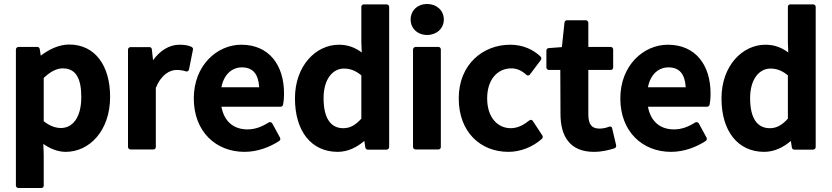

<svg xmlns="http://www.w3.org/2000/svg" viewBox="-20 -740 4184 966"><path d="M198 -16C233 9 272 24 311 24C428 24 534 -80 534 -253C534 -409 459 -516 328 -516C276 -516 226 -491 185 -460L180 -493C179 -499 174 -504 168 -504H73C68 -504 60 -499 60 -491V194C60 199 65 206 73 206H188C193 206 200 202 200 194V40ZM200 -130V-348C235 -381 266 -396 296 -396C360 -396 389 -348 389 -252C389 -144 342 -96 287 -96C262 -96 233 -104 200 -130Z M624 0C624 5 629 12 637 12H752C757 12 764 8 764 0V-298C792 -366 835 -388 868 -388C888 -388 898 -386 915 -381C925 -378 930 -386 931 -391L951 -491C952 -496 949 -501 944 -504C927 -512 909 -515 883 -515C833 -515 786 -487 750 -437L744 -492C743 -498 739 -503 732 -503H637C632 -503 624 -499 624 -491Z M955 -245C955 -77 1067 24 1210 24C1275 24 1336 1 1385 -31C1390 -34 1392 -41 1389 -47L1350 -119C1346 -126 1337 -127 1332 -124C1297 -102 1264 -89 1225 -89C1156 -89 1108 -128 1094 -203H1392C1397 -203 1403 -207 1404 -213C1407 -227 1409 -247 1409 -270C1409 -411 1335 -515 1194 -515C1072 -515 955 -411 955 -245ZM1094 -301C1107 -368 1149 -401 1197 -401C1252 -401 1280 -368 1284 -301Z M1464 -245C1464 -79 1547 24 1679 24C1730 24 1776 1 1813 -31L1818 2C1819 8 1824 13 1830 13H1925C1930 13 1938 8 1938 0V-706C1938 -711 1933 -718 1925 -718H1810C1805 -718 1798 -714 1798 -706V-528V-527L1800 -476C1769 -499 1733 -515 1685 -515C1570 -515 1464 -410 1464 -245ZM1608 -246C1608 -346 1657 -395 1710 -395C1739 -395 1766 -387 1798 -361V-143C1767 -109 1740 -95 1707 -95C1646 -95 1608 -142 1608 -246Z M2129 -564C2176 -564 2213 -596 2213 -642C2213 -688 2176 -720 2129 -720C2082 -720 2046 -688 2046 -642C2046 -596 2082 -564 2129 -564ZM2058 0C2058 5 2063 12 2071 12H2186C2191 12 2198 8 2198 0V-491C2198 -496 2194 -504 2186 -504H2071C2066 -504 2058 -499 2058 -491Z M2288 -245C2288 -76 2397 24 2538 24C2597 24 2659 1 2707 -42C2711 -46 2712 -53 2709 -58L2661 -131C2655 -140 2647 -137 2643 -134C2617 -113 2586 -95 2550 -95C2482 -95 2431 -151 2431 -245C2431 -339 2482 -396 2553 -396C2580 -396 2603 -386 2628 -364C2635 -357 2643 -361 2646 -365L2701 -438C2704 -442 2705 -450 2700 -455C2665 -489 2613 -515 2547 -515C2410 -515 2288 -416 2288 -245Z M2800 -166C2800 -56 2846 24 2968 24C3009 24 3044 15 3072 6C3078 4 3081 -3 3080 -9L3060 -94C3057 -107 3046 -103 3043 -102C3031 -97 3012 -93 2997 -93C2958 -93 2940 -112 2940 -166V-388H3053C3058 -388 3065 -392 3065 -400V-491C3065 -496 3061 -504 3053 -504H2940V-625C2940 -630 2936 -638 2928 -638H2832C2826 -638 2821 -633 2820 -626L2807 -503L2741 -498C2735 -498 2729 -493 2729 -486V-400C2729 -395 2734 -388 2742 -388H2799Z M3101 -245C3101 -77 3213 24 3356 24C3421 24 3482 1 3531 -31C3536 -34 3538 -41 3535 -47L3496 -119C3492 -126 3483 -127 3478 -124C3443 -102 3410 -89 3371 -89C3302 -89 3254 -128 3240 -203H3538C3543 -203 3549 -207 3550 -213C3553 -227 3555 -247 3555 -270C3555 -411 3481 -515 3340 -515C3218 -515 3101 -411 3101 -245ZM3240 -301C3253 -368 3295 -401 3343 -401C3398 -401 3426 -368 3430 -301Z M3610 -245C3610 -79 3693 24 3825 24C3876 24 3922 1 3959 -31L3964 2C3965 8 3970 13 3976 13H4071C4076 13 4084 8 4084 0V-706C4084 -711 4079 -718 4071 -718H3956C3951 -718 3944 -714 3944 -706V-528V-527L3946 -476C3915 -499 3879 -515 3831 -515C3716 -515 3610 -410 3610 -245ZM3754 -246C3754 -346 3803 -395 3856 -395C3885 -395 3912 -387 3944 -361V-143C3913 -109 3886 -95 3853 -95C3792 -95 3754 -142 3754 -246Z"/></svg>

Font: Falling Sky
Style: Bd
Weight: 700
Designer: Paul D. Hunt
Foundry: Adobe Systems Incorporated
Version: Version 1.02